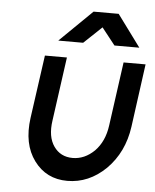

<svg xmlns="http://www.w3.org/2000/svg" viewBox="-52 -744 645 800"><g transform="rotate(5 271.0 -344.0)"><path d="M171 -567H275L350 -638L406 -567H510L412 -700H307ZM121 -500 84 -236Q69 -126 120 -57Q171 12 259 12Q349 12 420 -57Q491 -128 506 -236L542 -500H450L413 -233Q404 -166 364 -125Q323 -85 273 -85Q222 -85 194 -125Q166 -165 176 -233L213 -500Z"/></g></svg>

Font: Unageo
Style: Medium-Italic
Weight: 500
Designer: Richard Sepsi
Foundry: Richard Sepsi
Version: Version 2.000